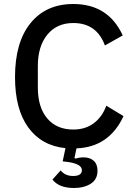

<svg xmlns="http://www.w3.org/2000/svg" viewBox="-20 -730 671 959"><path d="M349 209Q275 209 242 167L283 121Q305 149 345 149Q389 149 389 120Q389 89 319 79L293 76L307 10Q188 -2 121.5 -93Q55 -184 55 -345Q55 -519 132.5 -614.5Q210 -710 346 -710Q521 -710 593 -553L504 -503Q463 -615 346 -615Q264 -615 216.5 -557Q169 -499 169 -400V-293Q169 -194 216 -138.5Q263 -83 346 -83Q407 -83 449 -115Q491 -147 511 -202L597 -150Q525 5 362 11L352 59L356 62Q377 56 398 56Q429 56 448 73Q467 90 467 123Q467 166 433.5 187.5Q400 209 349 209Z"/></svg>

Font: Anuphan Medium
Style: Regular
Weight: 500
Designer: Mike Abbink, Paul van der Laan, Pieter van Rosmalen, Mint Tantisuwanna
Foundry: Bold Monday; Cadson Demak
Version: Version 3.002;hotconv 1.0.109;makeotfexe 2.5.65596